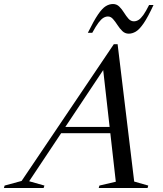

<svg xmlns="http://www.w3.org/2000/svg" viewBox="-98 -935 809 955"><path d="M188.5 -272.5 199 -303.5H530L519.5 -272.5ZM569.5 -32 639.5 -12 636 0H393L396.5 -12L478 -31L413 -607H429L47 -33.5L123 -12L119 0H-78.5L-75 -12L9.5 -35L468 -715H487ZM665.5 -910Q638 -850.5 616.8 -819.5Q595.5 -788.5 577.8 -778Q560 -767.5 542.5 -767.5Q524 -767.5 510.8 -780.2Q497.5 -793 486.5 -810.2Q475.5 -827.5 464.2 -840.2Q453 -853 439 -853Q427.5 -853 416.2 -846.2Q405 -839.5 392 -822.2Q379 -805 361 -772H339Q368.5 -832 389.5 -862.8Q410.5 -893.5 428 -904.2Q445.5 -915 464 -915Q482.5 -915 495.5 -902Q508.5 -889 519 -872Q529.5 -855 541 -842Q552.5 -829 568 -829Q580 -829 591 -835.8Q602 -842.5 614.8 -860.2Q627.5 -878 643.5 -910Z"/></svg>

Font: Newsreader 60pt
Style: Italic
Weight: 400
Italic angle: -17°
Designer: Hugues Gentile
Foundry: Production Type
Version: Version 1.003